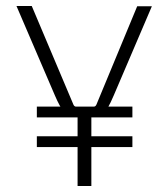

<svg xmlns="http://www.w3.org/2000/svg" viewBox="-20 -621 562 641"><path d="M302 -272 438 -600H487L360 -303Q349 -277 340 -261.5Q331 -246 319 -239.5Q307 -233 285 -231V0H239V-231Q207 -233 193.5 -248Q180 -263 163 -303L35 -601H86L225 -272Q228 -265 234 -265H293Q299 -265 302 -272ZM248 -130H103V-166H248ZM248 -229H103V-265H248ZM422 -130H277V-166H422ZM422 -229H277V-265H422Z"/></svg>

Font: Gemunu Libre ExtraLight ExtraLight
Style: Regular
Weight: 250
Version: Version 1.100